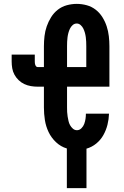

<svg xmlns="http://www.w3.org/2000/svg" viewBox="-20 -763 640 988"><path d="M324 205V1Q293 -8 268.5 -31Q244 -54 230 -83.5Q216 -113 211 -145Q206 -177 206 -210V-317H173Q156 -317 138.5 -320Q121 -323 105 -330.5Q89 -338 76 -350.5Q63 -363 54.5 -378.5Q46 -394 43 -411.5Q40 -429 40 -447V-482H159V-447Q159 -442 159.5 -437.5Q160 -433 161.5 -429Q163 -425 166 -421.5Q169 -418 173 -418H206V-525Q206 -551 209 -577Q212 -603 220.5 -627.5Q229 -652 243 -674.5Q257 -697 277.5 -713Q298 -729 323.5 -736Q349 -743 375 -743Q401 -743 426.5 -736Q452 -729 472.5 -713Q493 -697 507 -674.5Q521 -652 529 -627.5Q537 -603 540 -577Q543 -551 543 -525V-317H325V-210Q325 -198 325.5 -186.5Q326 -175 328 -163.5Q330 -152 332.5 -140.5Q335 -129 340.5 -119Q346 -109 355 -101Q364 -93 376 -93Q389 -93 399 -103Q409 -113 413.5 -125.5Q418 -138 420 -151Q422 -164 422 -178H541Q540 -149 533 -121Q526 -93 512 -68Q498 -43 475.5 -24.5Q453 -6 425 2V205ZM424 -418V-525Q424 -537 423.5 -548.5Q423 -560 421.5 -571.5Q420 -583 417 -594Q414 -605 409 -615.5Q404 -626 395 -634Q386 -642 375 -642Q363 -642 354 -634Q345 -626 340 -615.5Q335 -605 332 -594Q329 -583 327.5 -571.5Q326 -560 325.5 -548.5Q325 -537 325 -525V-418Z"/></svg>

Font: Iosevka Slab Extended
Style: Bold
Weight: 700
Width: 7
Monospace: yes
Designer: Belleve Invis
Foundry: Belleve Invis
Version: Version 11.1.0; ttfautohint (v1.8.3)